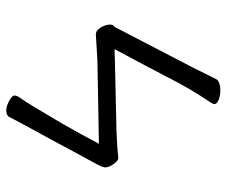

<svg xmlns="http://www.w3.org/2000/svg" viewBox="-76 -663 737 625"><g transform="rotate(-90 292.5 -350.5)"><path d="M518 -347Q407 -133 385 -91Q364 -49 358.5 -37.5Q353 -26 347.5 -15.5Q342 -5 322.5 -2.5Q303 0 285 -5.5Q267 -11 266 -21Q266 -24 270 -31Q318 -102 355 -176Q386 -236 445 -346Q423 -346 411 -345L183 -340Q126 -338 91 -334H90Q81 -334 69.5 -351.5Q58 -369 60.5 -380Q63 -391 70 -403Q117 -489 146 -544Q177 -600 192.5 -629Q208 -658 215 -671L225 -690Q229 -697 242 -698.5Q255 -700 274 -690.5Q293 -681 294 -672.5Q295 -664 283 -648.5Q271 -633 203 -517Q167 -454 137 -397L410 -402L493 -407Q506 -407 515.5 -391Q525 -375 525 -361Q525 -350 518 -347Z"/></g></svg>

Font: Fusion Kai T
Style: Regular
Weight: 400
Designer: Fontworks Inc.
Version: Version 24.134;May 13, 2024